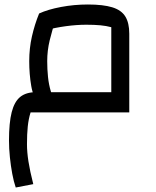

<svg xmlns="http://www.w3.org/2000/svg" viewBox="-20 -500 695 854"><path d="M50 334Q41 308 34.5 273Q28 238 24 199.5Q20 161 20 125Q20 46 32 -1Q44 -48 70 -69Q96 -90 140 -90H475V-379Q453 -385 426.5 -387.5Q400 -390 364 -390Q321 -390 273 -383.5Q225 -377 185 -366L154 -440Q193 -458 251.5 -469Q310 -480 371 -480Q439 -480 479.5 -467.5Q520 -455 537.5 -426.5Q555 -398 555 -350V0H116Q107 29 103.5 62.5Q100 96 100 142Q100 176 106.5 218Q113 260 128 319ZM156 -33Q128 -65 119 -117.5Q110 -170 110 -228Q110 -285 122 -338Q134 -391 154 -440L229 -417Q212 -366 201 -320.5Q190 -275 190 -228Q190 -192 193.5 -158Q197 -124 206 -94Q215 -64 233 -40Z"/></svg>

Font: Changa ExtraLight
Style: Regular
Weight: 400
Version: Version 3.002; ttfautohint (v1.8.2)